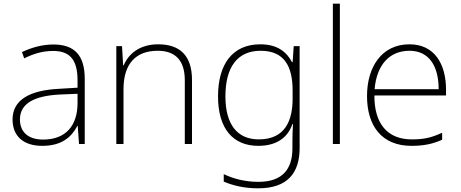

<svg xmlns="http://www.w3.org/2000/svg" viewBox="-20 -780 2495 1040"><path d="M269 -539C208 -539 150 -522 99 -498L111 -464C166 -491 214 -504 268 -504C356 -504 400 -459 400 -345V-305L300 -299C139 -291 48 -238 48 -133C48 -44 105 10 209 10C314 10 367 -37 399 -98H401L408 0H439V-353C439 -482 382 -539 269 -539ZM304 -268 400 -272V-219C399 -101 338 -24 213 -24C134 -24 88 -64 88 -133C88 -221 168 -261 304 -268Z M837 -540C734 -540 675 -486 650 -426H647L641 -530H610V0H649V-297C649 -437 718 -505 834 -505C928 -505 981 -455 981 -345V0H1020V-347C1020 -479 954 -540 837 -540Z M1390 -540C1239 -540 1161 -432 1161 -258C1161 -83 1242 10 1379 10C1473 10 1537 -30 1564 -108H1567C1565 -74 1564 -49 1564 -15V23C1564 134 1512 205 1380 205C1305 205 1241 187 1192 163V204C1241 224 1299 240 1379 240C1540 240 1603 154 1603 22V-530H1571L1565 -443H1562C1532 -500 1481 -540 1390 -540ZM1392 -505C1522 -505 1565 -418 1565 -289V-246C1565 -132 1528 -25 1382 -25C1265 -25 1201 -106 1201 -258C1201 -413 1263 -505 1392 -505Z M1821 0V-760H1783V0Z M2198 -540C2046 -540 1968 -415 1968 -260C1968 -100 2046 10 2209 10C2275 10 2323 0 2375 -23V-61C2314 -33 2275 -25 2210 -25C2079 -25 2007 -110 2008 -263H2396V-294C2396 -434 2333 -540 2198 -540ZM2198 -505C2305 -505 2356 -421 2356 -297H2009C2021 -432 2092 -505 2198 -505Z"/></svg>

Font: Noto Sans Lao ExtraLight
Style: Regular
Weight: 200
Designer: Monotype Design Team
Foundry: Monotype Imaging Inc.
Version: Version 2.003